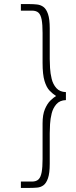

<svg xmlns="http://www.w3.org/2000/svg" viewBox="-20 -769 373 938"><path d="M136 118Q157 118 168 107.5Q179 97 183.5 72.5Q188 48 188 8V-166Q188 -209 199.5 -236Q211 -263 226.5 -278Q242 -293 254 -300Q238 -310 222.5 -326Q207 -342 197.5 -373.5Q188 -405 188 -462V-608Q188 -649 183.5 -673Q179 -697 168 -707Q157 -717 136 -717H82V-749H126Q144 -749 161.5 -747Q179 -745 192.5 -735Q206 -725 214.5 -700.5Q223 -676 223 -630V-481Q223 -463 224.5 -436.5Q226 -410 232.5 -383.5Q239 -357 255.5 -338.5Q272 -320 302 -319V-280Q272 -279 255.5 -260Q239 -241 232.5 -215Q226 -189 224.5 -162.5Q223 -136 223 -118V31Q223 77 214.5 101.5Q206 126 192.5 136Q179 146 161.5 147.5Q144 149 126 149H82V118Z"/></svg>

Font: Josefin Sans ExtraLight
Style: Regular
Weight: 250
Designer: Santiago Orozco
Foundry: Typemade
Version: Version 2.000